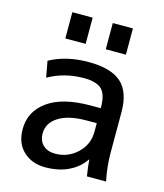

<svg xmlns="http://www.w3.org/2000/svg" viewBox="-112 -824 783 918"><g transform="rotate(15 279.5 -365.0)"><path d="M46.9 -139.6Q46.9 -226.6 120.1 -279.3Q193.4 -332 332 -332H381.8V-336.9Q381.8 -399.4 356 -424.8Q330.1 -450.2 266.6 -450.2Q170.9 -450.2 91.8 -405.3L77.1 -485.4Q159.2 -530.3 269.5 -530.3Q379.9 -530.3 431.2 -484.9Q482.4 -439.5 482.4 -339.8V-139.6Q482.4 -68.4 497.1 0H402.3Q393.6 -52.7 392.6 -80.1H390.6Q362.3 -38.1 313 -14.2Q263.7 9.8 197.8 9.8Q131.8 9.8 89.4 -29.8Q46.9 -69.3 46.9 -139.6ZM131.8 -610.4V-740.2H232.4V-610.4ZM144.5 -144.5Q144.5 -107.4 167 -86.4Q189.5 -65.4 226.6 -65.4Q290 -65.4 335.9 -108.9Q381.8 -152.3 381.8 -214.8V-257.8H332Q242.2 -257.8 193.4 -226.6Q144.5 -195.3 144.5 -144.5ZM332 -610.4V-740.2H431.6V-610.4Z"/></g></svg>

Font: GenEi M Gothic v2 Medium
Style: Regular
Weight: 500
Version: Version 2.0